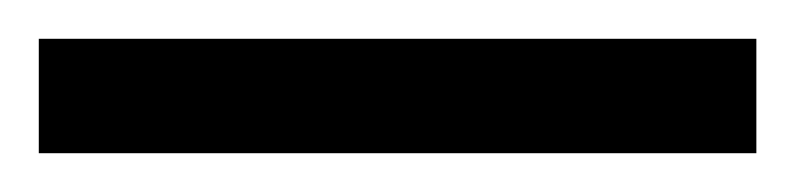

<svg xmlns="http://www.w3.org/2000/svg" viewBox="-24 63 410 99"><path d="M-4 142V83H366V142Z"/></svg>

Font: Noto Serif Thai ExtraCondensed
Style: Regular
Weight: 400
Width: 2
Designer: Monotype Design Team
Foundry: Monotype Imaging Inc.
Version: Version 2.002; ttfautohint (v1.8.4.7-5d5b)